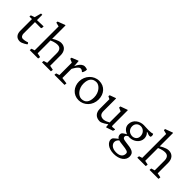

<svg xmlns="http://www.w3.org/2000/svg" viewBox="170 -2057 3577 3577"><g transform="rotate(45 1958.5 -268.5)"><path d="M101.6 -130.9C101.6 -49.3 139.6 17.6 232.9 17.6C291.5 17.6 375.5 -45.9 375.5 -45.9C375.5 -45.9 375.5 -68.8 356 -80.1C356 -80.1 302.2 -57.1 244.1 -57.1C205.6 -57.1 181.2 -92.3 181.2 -134.8V-438H340.3C351.1 -450.7 352.1 -465.3 352.1 -478.5C352.1 -488.3 351.1 -495.6 351.1 -495.6C351.1 -495.6 230.5 -490.7 181.2 -490.7V-630.9H147.9L112.3 -499L41 -474.1C41 -474.1 33.7 -466.8 33.7 -453.1C33.7 -448.7 34.7 -444.3 37.6 -438H101.6Z M481.4 -4.4 483.4 0H702.1L709.5 -39.1L706.1 -45.9L627.4 -62.5V-400.4C627.4 -400.4 703.1 -438 779.3 -438C855.5 -438 878.4 -381.8 878.4 -315.9V-62.5L808.1 -41.5L803.7 -4.4L807.1 0H1039.1L1044.9 -39.1L1041.5 -45.9L956.5 -62.5V-339.4C956.5 -441.4 902.3 -511.7 802.7 -511.7C725.1 -511.7 627.4 -444.3 627.4 -444.3V-794.4L619.6 -798.8L472.2 -744.1L467.8 -717.8L472.2 -711.9L549.3 -692.4V-62.5L485.8 -41.5Z M1131.3 -4.4 1134.8 0H1397.5L1402.8 -39.1L1400.9 -45.9L1278.3 -62.5V-302.7C1278.3 -302.7 1340.3 -430.2 1393.6 -430.2C1434.1 -430.2 1459 -397 1459 -397C1492.7 -432.1 1492.7 -495.6 1492.7 -495.6C1492.7 -495.6 1465.8 -511.7 1422.4 -511.7C1328.1 -511.7 1278.3 -371.6 1278.3 -371.6L1269 -498L1261.2 -502.4L1132.3 -450.7L1127.9 -424.3L1132.3 -418.5L1200.7 -388.7V-62.5L1135.7 -41.5Z M1542.5 -236.8C1542.5 -96.7 1638.2 17.6 1781.7 17.6C1922.9 17.6 2040 -100.1 2040 -256.8C2040 -401.4 1949.7 -511.7 1801.8 -511.7C1662.1 -511.7 1542.5 -390.6 1542.5 -236.8ZM1629.4 -266.6C1629.4 -397.9 1688.5 -457.5 1784.2 -457.5C1858.9 -457.5 1953.1 -364.3 1953.1 -224.1C1953.1 -90.8 1891.6 -37.1 1803.2 -37.1C1721.7 -37.1 1629.4 -133.8 1629.4 -266.6Z M2177.2 -150.4C2177.2 -48.3 2235.8 17.6 2340.8 17.6C2390.1 17.6 2473.6 -44.9 2490.2 -57.1L2494.6 -56.2L2500.5 4.4L2507.3 11.2L2640.6 -34.2L2652.3 -74.7L2646.5 -81.5C2646.5 -81.5 2595.7 -75.7 2583.5 -75.7C2568.4 -75.7 2564.9 -84 2564.9 -97.7V-499L2555.7 -502.4L2417.5 -452.1L2414.6 -425.8L2417.5 -419.9L2486.8 -389.6V-100.1C2471.7 -90.8 2408.2 -56.2 2364.7 -56.2C2278.3 -56.2 2255.4 -106.4 2255.4 -172.4V-498L2247.6 -502.4L2128.9 -459L2124.5 -432.1L2128.9 -426.8L2177.2 -402.8Z M2750 56.2C2731.4 70.3 2724.6 91.3 2724.6 112.8C2724.6 176.3 2797.9 261.7 2954.1 261.7C3102.5 261.7 3200.7 187.5 3200.7 87.4C3200.7 -20.5 3125.5 -36.6 2957.5 -55.2C2879.4 -63.5 2868.7 -85.4 2868.7 -116.2C2868.7 -137.2 2894.5 -154.8 2912.6 -164.6C2924.3 -163.6 2936.5 -162.1 2948.2 -162.1C3056.6 -162.1 3155.8 -241.2 3155.8 -344.7C3155.8 -385.3 3139.6 -434.6 3105.5 -460.9L3108.9 -468.3C3137.2 -464.4 3154.8 -445.3 3188 -445.3C3207.5 -445.3 3216.3 -452.1 3216.3 -452.1C3216.3 -452.1 3221.7 -460.9 3221.7 -481.9C3221.7 -500.5 3218.8 -510.3 3208.5 -524.4C3181.2 -513.7 3141.6 -510.3 3105.5 -510.3C3050.8 -510.3 2997.1 -515.6 2972.7 -515.6C2866.2 -515.6 2754.4 -445.3 2754.4 -320.8C2754.4 -248 2804.2 -196.3 2872.1 -173.3C2813.5 -137.2 2778.8 -125 2778.8 -79.1C2778.8 -49.3 2790 -21 2821.3 -3.4C2787.6 22 2764.6 42.5 2750 56.2ZM2965.3 -214.8C2890.6 -214.8 2833 -266.6 2833 -347.2C2833 -412.6 2879.4 -461.9 2946.8 -461.9C3013.2 -461.9 3075.2 -408.2 3075.2 -322.8C3075.2 -253.4 3022 -214.8 2965.3 -214.8ZM2804.7 94.7C2804.7 52.7 2835 21.5 2852.1 10.3C2876 17.6 2908.7 22 2949.7 26.4C3077.1 41 3113.8 51.3 3113.8 94.7C3113.8 154.3 3079.6 210.4 2964.4 210.4C2857.4 210.4 2804.7 151.4 2804.7 94.7Z M3314.9 -4.4 3316.9 0H3535.6L3543 -39.1L3539.6 -45.9L3460.9 -62.5V-400.4C3460.9 -400.4 3536.6 -438 3612.8 -438C3689 -438 3711.9 -381.8 3711.9 -315.9V-62.5L3641.6 -41.5L3637.2 -4.4L3640.6 0H3872.6L3878.4 -39.1L3875 -45.9L3790 -62.5V-339.4C3790 -441.4 3735.8 -511.7 3636.2 -511.7C3558.6 -511.7 3460.9 -444.3 3460.9 -444.3V-794.4L3453.1 -798.8L3305.7 -744.1L3301.3 -717.8L3305.7 -711.9L3382.8 -692.4V-62.5L3319.3 -41.5Z"/></g></svg>

Font: Trykker
Style: Regular
Weight: 400
Designer: Magnus Gaarde
Foundry: Magnus Gaarde
Version: Version 1.001